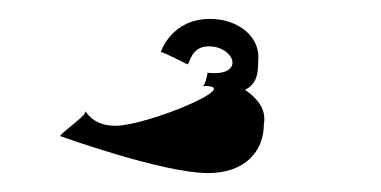

<svg xmlns="http://www.w3.org/2000/svg" viewBox="-20 -707 403 203"><path d="M44 -563C44 -563 152 -524 200 -524C238 -524 259 -546 259 -576C262 -592 251 -604 239 -612C251 -618 253 -628 253 -642C256 -668 232 -687 202 -687C161 -687 150 -652 150 -652C153 -652 178 -639 178 -639C181 -639 181 -658 201 -658C228 -658 240 -626 200 -630C200 -636 198 -616 194 -616C242 -618 135 -574 102 -574C74 -574 70 -594 70 -588C70 -584 40 -563 44 -563Z"/></svg>

Font: Ampere
Style: Regular
Weight: 400
Version: Version 1